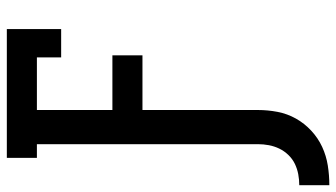

<svg xmlns="http://www.w3.org/2000/svg" viewBox="-253 -544 984 562"><g transform="rotate(-90 239.0 -263.0)"><path d="M-22 209V121Q-6 121 10 118Q26 115 40.5 108Q55 101 66.5 89Q78 77 85 62.5Q92 48 95 32Q98 16 98 0V-647H58V-735H435V-576H352V-647H198V-426H358V-338H198V0Q198 29 192.5 57.5Q187 86 173 111Q159 136 137.5 156Q116 176 90 188Q64 200 35.5 204.5Q7 209 -22 209Z"/></g></svg>

Font: Iosevka Slab Semibold
Style: Regular
Weight: 600
Monospace: yes
Designer: Belleve Invis
Foundry: Belleve Invis
Version: Version 11.1.1; ttfautohint (v1.8.3)